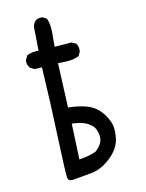

<svg xmlns="http://www.w3.org/2000/svg" viewBox="-85 -813 671 883"><g transform="rotate(-10 250.0 -371.5)"><path d="M186 8Q163 12 159 -6Q155 -24 149 -197Q143 -370 133 -526L98 -524L78 -534Q64 -550 66 -571L76 -592Q100 -605 131 -604L129 -715Q131 -730 141 -742Q154 -754 176 -752L195 -742Q207 -713 207 -678Q207 -643 207 -609L287 -615L308 -605Q319 -589 317 -567L308 -548Q285 -536 259.5 -534Q234 -532 209 -532L219 -323Q262 -323 300.5 -313.5Q339 -304 364 -279.5Q389 -255 403 -223.5Q417 -192 411 -144.5Q405 -97 362 -56.5Q319 -16 274 -8Q229 0 186 8ZM308 -101Q345 -134 340 -169Q335 -204 316 -219.5Q297 -235 273.5 -241Q250 -247 223 -247L229 -79Q273 -85 308 -101Z"/></g></svg>

Font: Kosefont JP
Style: Regular
Weight: 400
Designer: Nozomi Seto 瀬戸のぞみ
Version: Version 3.00;June 19, 2020